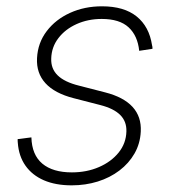

<svg xmlns="http://www.w3.org/2000/svg" viewBox="-20 -568 537 600"><path d="M204.1 11.2Q153.8 11.2 117.2 -4.6Q80.6 -20.5 59.6 -50.3Q38.6 -80.1 35.6 -122.1Q35.2 -126.5 35.2 -127.4Q35.2 -128.4 35.2 -133.3L78.1 -138.7Q79.6 -84 112.3 -56.6Q145 -29.3 204.6 -29.3Q251 -29.3 289.3 -45.9Q327.6 -62.5 350.8 -91.3Q374 -120.1 375 -157.2Q376 -188.5 355.7 -208.7Q335.4 -229 293.5 -239.7L210 -261.2Q150.9 -276.4 122.1 -307.9Q93.3 -339.4 95.7 -386.2Q98.1 -434.1 126 -470.7Q153.8 -507.3 199 -527.8Q244.1 -548.3 298.8 -548.3Q367.7 -548.3 407 -516.6Q446.3 -484.9 455.1 -426.8Q456.1 -423.3 456.3 -421.4Q456.5 -419.4 456.5 -415.5L415 -409.2Q410.2 -456.5 381.8 -482.7Q353.5 -508.8 297.9 -508.8Q254.9 -508.8 219.2 -492.7Q183.6 -476.6 162.4 -448.7Q141.1 -420.9 140.1 -385.3Q138.7 -353.5 160.2 -332.5Q181.6 -311.5 227.1 -300.3L308.6 -279.3Q366.2 -264.6 394.3 -233.9Q422.4 -203.1 419.9 -156.7Q418 -119.1 400.4 -88.4Q382.8 -57.6 353.3 -35.2Q323.7 -12.7 285.4 -0.7Q247.1 11.2 204.1 11.2Z"/></svg>

Font: Inter 17pt ExtraLight
Style: Italic
Weight: 250
Italic angle: -9.3988°
Version: Version 4.001;git-66647c0bb